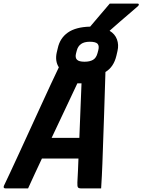

<svg xmlns="http://www.w3.org/2000/svg" viewBox="-33 -1047 791 1067"><path d="M123 0H-2Q-17 0 -11 -15Q1 -40 23.5 -88Q46 -136 74 -197Q102 -258 133 -325.5Q164 -393 194 -458.5Q224 -524 250 -580Q276 -636 294 -673Q272 -707 282 -754L288 -779Q300 -835 344 -866Q388 -897 468 -899Q495 -931 521.5 -962Q548 -993 577 -1027H732Q738 -1027 738.5 -1022.5Q739 -1018 734 -1013Q702 -985 679.5 -966Q657 -947 634 -927Q611 -907 576 -876Q606 -858 617 -828Q628 -798 620 -764L614 -738Q599 -674 553 -647Q550 -539 545.5 -410.5Q541 -282 536 -137Q535 -104 533 -69.5Q531 -35 529 0H416Q405 0 400.5 -5.5Q396 -11 397 -33Q399 -69 400.5 -102Q402 -135 403 -166H200Q182 -128 163 -87Q144 -46 123 0ZM466 -815Q435 -815 417.5 -802.5Q400 -790 394 -767L390 -752Q383 -727 395 -715Q406 -704 437 -704Q466 -704 484 -714.5Q502 -725 509 -752L513 -767Q516 -778 515.5 -787.5Q515 -797 509 -804Q498 -815 466 -815ZM397 -584Q366 -517 331 -444Q296 -371 254 -281H408Q411 -362 414 -434.5Q417 -507 420 -584Z"/></svg>

Font: Recursive Sn Lnr St
Style: Bold Italic
Weight: 700
Italic angle: -15°
Version: Version 1.079;hotconv 1.0.112;makeotfexe 2.5.65598; ttfautoh